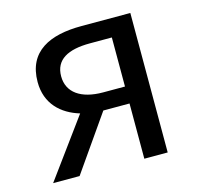

<svg xmlns="http://www.w3.org/2000/svg" viewBox="-85 -633 744 722"><g transform="rotate(-15 287.0 -271.5)"><path d="M391 0H482V-543H291C169 -543 78 -502 78 -382C78 -297 132 -248 202 -227L36 0H139L289 -215H291H391ZM306 -281C220 -281 169 -317 169 -380C169 -445 220 -472 306 -472H391V-281Z"/></g></svg>

Font: Microsoft YaHei
Style: Regular
Weight: 400
Designer: Ryoko NISHIZUKA 西塚涼子 (kana, bopomofo & ideographs); Paul D. Hunt (Latin, Greek & Cyrillic); Sandoll Communications 산돌커뮤니
Foundry: Adobe
Version: Version 2.001;hotconv 1.0.111;makeotfexe 2.5.65597